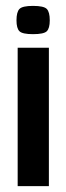

<svg xmlns="http://www.w3.org/2000/svg" viewBox="-20 -632 225 652"><path d="M40 0V-470H146V0ZM92 -516Q56 -516 46 -526Q36 -536 36 -563Q36 -591 46 -601.5Q56 -612 92 -612Q129 -612 139 -601.5Q149 -591 149 -563Q149 -536 139 -526Q129 -516 92 -516Z"/></svg>

Font: Smooch Sans Thin
Style: Bold
Weight: 700
Version: Version 1.010